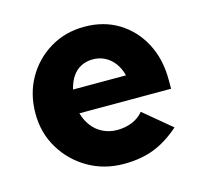

<svg xmlns="http://www.w3.org/2000/svg" viewBox="-84 -616 759 718"><g transform="rotate(-15 296.0 -257.0)"><path d="M312 10Q236 10 174.5 -25.5Q113 -61 76.5 -121.5Q40 -182 40 -257Q40 -333 74 -393Q108 -453 167 -488.5Q226 -524 300 -524Q375 -524 432 -489Q489 -454 521.5 -392.5Q554 -331 554 -251V-216H199Q207 -187 224 -165Q241 -143 266 -131Q291 -119 320 -119Q352 -119 378.5 -130Q405 -141 422 -162L529 -73Q479 -29 428 -9.5Q377 10 312 10ZM199 -308H404Q397 -336 382 -356Q367 -376 346 -387Q325 -398 299 -398Q274 -398 253.5 -387.5Q233 -377 219.5 -357Q206 -337 199 -308Z"/></g></svg>

Font: Red Hat Text
Style: Bold
Weight: 700
Designer: Pentagram, MCKL
Foundry: MCKL
Version: Version 1.030